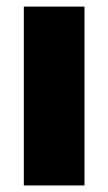

<svg xmlns="http://www.w3.org/2000/svg" viewBox="-20 -566 331 586"><path d="M52.7 0H237.8V-545.9H52.7Z"/></svg>

Font: Raveo ExtraBold
Style: Regular
Weight: 800
Designer: Jakub Foglar, Rasmus Andersson (Inter)
Foundry: Jakubfoglar.com
Version: Version 1.100;Glyphs 3.2.3 (3260)